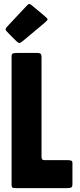

<svg xmlns="http://www.w3.org/2000/svg" viewBox="-20 -974 415 994"><path d="M208.7 -893.1Q226.6 -877.8 226.6 -873.6Q226.6 -869.3 208.7 -854L104.2 -766.5Q88 -752.9 82.1 -751.2Q76.1 -749.5 60.8 -764.8L26.8 -798.8Q10.7 -814.9 9 -820.5Q7.3 -826 22.6 -842.1L111.8 -937.3Q123.7 -950.1 128.8 -953.1Q133.9 -956 147.5 -944.1ZM73 -700H175Q183 -700 189 -696.5Q195 -693 195 -679V-165Q195 -154 198 -149.5Q201 -145 211 -145H328Q342 -145 348.5 -142.5Q355 -140 355 -130V-21Q355 -5 347 -2.5Q339 0 325 0H65Q48 0 44 -3Q40 -6 40 -18V-684Q40 -693 45.5 -696.5Q51 -700 73 -700Z"/></svg>

Font: Railroad Gothic CC
Style: Bold
Weight: 700
Designer: indestructible type*
Foundry: Cowboy Collective
Version: Version 1.000